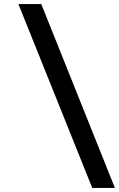

<svg xmlns="http://www.w3.org/2000/svg" viewBox="-20 -717 588 949"><path d="M436 212 71 -697H184L548 212Z"/></svg>

Font: Hanken Grotesk Black
Style: Regular
Weight: 900
Designer: Alfredo Marco Pradil
Foundry: Hanken Design Co.
Version: Version 3.014